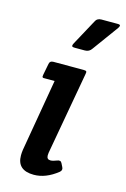

<svg xmlns="http://www.w3.org/2000/svg" viewBox="-115 -786 560 854"><g transform="rotate(15 164.5 -359.5)"><path d="M85 -495H224Q234 -495 236.5 -492Q239 -489 237 -480L169 -99Q168 -92 168 -87Q168 -68 185 -68Q197 -68 213.5 -75Q230 -82 236 -69L244 -53Q251 -40 239 -30Q185 13 130 13Q53 13 53 -56Q53 -68 55 -82L112 -414H69Q59 -413 56.5 -416Q54 -419 56 -428L66 -480Q68 -495 85 -495ZM161 -580Q147 -580 147 -585.5Q147 -591 151 -598L214 -714Q222 -732 242 -732H317Q329 -732 329 -727Q329 -722 324 -715L238 -597Q227 -580 207 -580Z"/></g></svg>

Font: Crete Round
Style: Italic
Weight: 400
Designer: Veronika Burian
Foundry: TypeTogether
Version: Version 1.001; ttfautohint (v1.6)